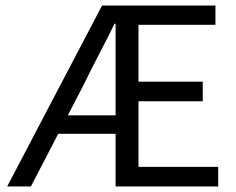

<svg xmlns="http://www.w3.org/2000/svg" viewBox="-20 -676 857 696"><path d="M6 0 350 -656H761V-586H482V-380H715V-309H482V-71H771V0H399V-191H191L92 0ZM226 -258H399V-590H395Q378 -554 341 -483Q304 -412 287 -376Z"/></svg>

Font: RibengUni
Style: Regular
Weight: 400
Designer: (1) Dr. Andrew Glass (Program Manager at Microsoft Corporation)
(2) Bivuti Chakma (Suz Moriz)
(3) Paul D. Hunt (Adobe Co
Foundry: Bivuti Chakma and Jyoti Chakma
Version: Version 1.2020